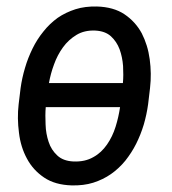

<svg xmlns="http://www.w3.org/2000/svg" viewBox="-20 -558 528 588"><path d="M43 -287.6 37.1 -238.8C33.7 -210 34.2 -180.7 38.1 -151.4C41.5 -122.1 49.8 -95.7 62.5 -72.3C75.2 -48.3 92.8 -29.3 115.2 -14.2C137.7 1 166 8.8 199.7 9.8C223.6 10.3 245.6 7.8 265.6 1.5C285.6 -4.9 303.7 -13.7 319.8 -24.9C335.9 -36.1 350.6 -49.8 363.8 -65.9C376.5 -82 387.7 -99.1 397 -117.7C406.2 -136.2 414.1 -155.8 420.4 -176.8C426.3 -197.3 430.7 -217.8 433.6 -238.8L439.5 -288.6C442.9 -317.9 442.4 -347.2 438.5 -376.5C434.6 -405.8 426.3 -432.1 414.1 -456.1C401.4 -479.5 383.8 -499 361.3 -514.2C338.9 -529.3 310.5 -537.1 276.9 -538.1C252.9 -538.6 231.4 -536.1 211.4 -529.8C191.4 -523.4 172.9 -514.6 156.7 -503.4C140.6 -491.7 126 -478 113.3 -461.9C100.1 -445.8 88.9 -428.2 79.6 -409.2C70.3 -390.1 62.5 -370.6 56.6 -350.1C50.3 -329.1 45.9 -308.6 43 -287.6ZM271.5 -464.4C292 -463.4 308.1 -457.5 319.8 -446.8C331.5 -436 340.3 -422.9 346.2 -407.2C352.1 -391.1 355.5 -374 356.9 -356C357.9 -337.4 357.9 -319.8 356.4 -303.7H129.9C133.3 -322.3 138.2 -341.3 145.5 -360.8C152.3 -379.9 161.6 -397.5 172.9 -413.1C184.1 -428.7 198.2 -441.4 214.4 -451.2C230.5 -460.9 249.5 -465.3 271.5 -464.4ZM204.6 -63.5C183.6 -64.5 167 -70.8 155.3 -82C143.1 -93.3 134.3 -106.9 128.9 -123.5C123.5 -139.6 120.1 -157.7 119.6 -176.8C118.7 -195.8 118.7 -213.4 120.1 -230H347.7C344.7 -210 340.3 -189.9 334 -169.9C327.6 -149.4 318.8 -131.3 307.6 -115.2C296.4 -99.1 282.7 -85.9 265.6 -76.7C248.5 -66.9 228.5 -62.5 204.6 -63.5Z"/></svg>

Font: Roboto Condensed
Style: Italic
Weight: 400
Designer: Google
Version: Version 1.000;PS 001.000;hotconv 1.0.88;makeotf.lib2.5.64775